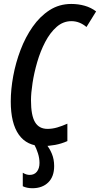

<svg xmlns="http://www.w3.org/2000/svg" viewBox="-20 -745 517 992"><path d="M200.7 9.8Q119.1 9.8 77.4 -49.1Q35.6 -107.9 35.6 -220.7Q35.6 -282.7 48.3 -351.8Q61 -420.9 86.2 -487.1Q111.3 -553.2 148.9 -606.9Q186.5 -660.6 236.3 -692.6Q286.1 -724.6 348.1 -724.6Q384.8 -724.6 417.5 -715.3Q450.2 -706.1 476.6 -686L426.8 -605.5Q391.1 -635.7 349.1 -635.7Q306.2 -635.7 272.2 -605.7Q238.3 -575.7 213.4 -527.8Q188.5 -480 172.4 -424.6Q156.2 -369.1 148.2 -316.7Q140.1 -264.2 140.1 -227.1Q140.1 -148.9 160.9 -114Q181.6 -79.1 225.6 -79.1Q250 -79.1 275.4 -86.4Q300.8 -93.8 328.1 -106V-16.1Q297.9 -2.4 264.6 3.7Q231.4 9.8 200.7 9.8ZM147.5 227.5Q118.7 227.5 97.7 217.3V147.5Q115.7 158.7 133.3 158.7Q157.7 158.7 170.9 141.6Q184.1 124.5 184.1 97.2Q184.1 72.3 176 46.9Q168 21.5 156.2 0H218.3Q236.3 21 248 49.6Q259.8 78.1 259.8 112.8Q259.8 168 229 197.8Q198.2 227.5 147.5 227.5Z"/></svg>

Font: Open Sans Condensed SemiBold
Style: Italic
Weight: 600
Width: 3
Italic angle: -12°
Designer: Monotype Design Team
Foundry: Monotype Imaging Inc.
Version: Version 3.000; ttfautohint (v1.8.4)